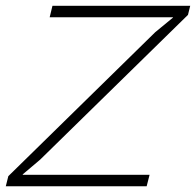

<svg xmlns="http://www.w3.org/2000/svg" viewBox="-30 -649 683 669"><path d="M491.2 -40 481 0H-9.8L-1 -35.2L511.2 -537.1L571.8 -586.9L573.2 -588.9H143.1L152.8 -628.9H632.8L625 -597.2L109.9 -92.8L49.8 -42L48.8 -40Z"/></svg>

Font: Sinkin Sans 200 X Light Italic
Style: Regular
Weight: 200
Italic angle: -112°
Designer: Keith Bates
Foundry: K-Type
Version: Sinkin Sans (version 1.0)  by Keith Bates   •   © 2014   www